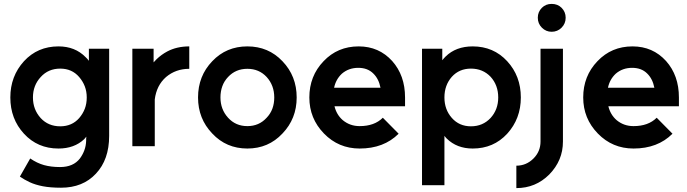

<svg xmlns="http://www.w3.org/2000/svg" viewBox="-20 -750 3525 985"><path d="M280 -512Q173 -512 103 -436Q33 -359 33 -250Q33 -140 103 -64Q173 12 280 12Q361 12 412 -36Q415 -39 417.5 -42.5Q420 -46 423 -49Q422 -43 422 -38.5Q422 -34 422 -28Q421 -1 412.5 21.5Q404 44 390 63Q356 107 288 107Q242 107 206 97Q170 87 135 63L82 156Q105 172 133 185Q161 198 199.5 205.5Q238 213 293 213Q405 213 472 141Q540 69 540 -53V-500H436V-438Q432 -443 428 -448Q424 -453 419 -457Q365 -512 280 -512ZM289 -398Q349 -398 386 -355Q405 -333 415 -307Q425 -281 425 -250Q425 -218 415 -192Q405 -166 386 -144Q349 -102 289 -102Q228 -102 189 -144Q149 -188 149 -250Q149 -312 189 -355Q228 -398 289 -398Z M659 -500V0H774V-240Q783 -312 832 -355Q882 -397 951 -397V-512Q887 -512 838 -486Q808 -470 783 -446Q779 -442 775.5 -438Q772 -434 768 -430V-500Z M1249 -397Q1309 -397 1348 -355Q1387 -312 1387 -250Q1387 -219 1377.5 -193Q1368 -167 1348 -146Q1309 -103 1249 -103Q1189 -103 1150 -146Q1111 -189 1111 -250Q1111 -281 1120.5 -307.5Q1130 -334 1150 -355Q1189 -397 1249 -397ZM1249 -512Q1141 -512 1069 -436Q996 -360 996 -250Q996 -141 1069 -65Q1141 12 1249 12Q1357 12 1429 -65Q1502 -141 1502 -250Q1502 -360 1429 -436Q1357 -512 1249 -512Z M2058 -205V-250Q2058 -363 1992 -437Q1924 -512 1820 -512Q1712 -512 1640 -436Q1567 -360 1567 -250Q1567 -142 1642 -65Q1717 12 1825 12Q1949 12 2025 -64L1944 -146Q1901 -103 1825 -103Q1775 -103 1738 -134Q1722 -148 1711.5 -166Q1701 -184 1696 -205ZM1818 -402Q1866 -402 1895 -373Q1923 -346 1932 -300H1694Q1703 -343 1734 -372Q1769 -402 1818 -402Z M2249 -500V-441Q2253 -446 2257.5 -451Q2262 -456 2266 -460Q2319 -512 2405 -512Q2512 -512 2582 -436Q2652 -360 2652 -250Q2652 -141 2582 -64Q2512 12 2405 12Q2324 12 2272 -39Q2269 -42 2266 -45.5Q2263 -49 2260 -53V200H2145V-500ZM2396 -102Q2457 -102 2497 -145Q2536 -188 2536 -250Q2536 -313 2497 -356Q2457 -398 2396 -398Q2336 -398 2298 -356Q2260 -313 2260 -250Q2260 -188 2298 -145Q2336 -102 2396 -102Z M2753 -500V-24Q2753 27 2717 63Q2680 100 2629 100V215Q2728 215 2798 145Q2833 109 2850.5 67Q2868 25 2868 -24V-500ZM2882 -659Q2882 -689 2861 -710Q2841 -730 2810 -730Q2780 -730 2760 -710Q2739 -689 2739 -659Q2739 -629 2760 -608Q2781 -587 2810 -587Q2840 -587 2861 -608Q2882 -629 2882 -659Z M3463 -205V-250Q3463 -363 3397 -437Q3329 -512 3225 -512Q3117 -512 3045 -436Q2972 -360 2972 -250Q2972 -142 3047 -65Q3122 12 3230 12Q3354 12 3430 -64L3349 -146Q3306 -103 3230 -103Q3180 -103 3143 -134Q3127 -148 3116.5 -166Q3106 -184 3101 -205ZM3223 -402Q3271 -402 3300 -373Q3328 -346 3337 -300H3099Q3108 -343 3139 -372Q3174 -402 3223 -402Z"/></svg>

Font: Unageo
Style: SemiBold
Weight: 600
Designer: Richard Sepsi
Foundry: Richard Sepsi
Version: Version 2.000